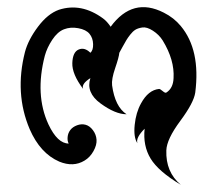

<svg xmlns="http://www.w3.org/2000/svg" viewBox="-20 -456 600 531"><path d="M286 -382Q347 -465 433 -421Q461 -407 480 -384Q535 -318 520 -200Q516 -172 478.5 -121.5Q441 -71 440 -40Q438 20 480 55Q418 18 396.5 -17.5Q375 -53 380 -100Q355 -75 360 -60Q349 -76 352.5 -110.5Q356 -145 370 -170Q390 -207 420 -210Q423 -210 430 -204Q437 -198 440 -200Q459 -212 460 -240Q463 -290 430 -344Q420 -360 403 -371Q386 -382 373.5 -380Q361 -378 354 -373.5Q347 -369 340 -360Q333 -351 329.5 -345Q326 -339 319 -326.5Q312 -314 310 -310Q309 -298 298.5 -267.5Q288 -237 290 -220Q298 -161 330 -140Q299 -140 258 -170Q217 -200 230 -240Q229 -239 224 -236Q205 -222 210 -210Q179 -251 180 -281.5Q181 -312 197.5 -319Q214 -326 230 -310Q238 -317 237.5 -334Q237 -351 227.5 -362.5Q218 -374 196.5 -378Q175 -382 157 -375Q139 -368 124.5 -346Q110 -324 104 -302Q76 -194 114 -112Q139 -59 170 -59Q166 -66 167 -77Q168 -88 174.5 -96.5Q181 -105 193 -109.5Q205 -114 216.5 -111Q228 -108 237 -96Q246 -84 247 -69.5Q248 -55 238.5 -38Q229 -21 214 -12Q183 7 144 -9Q91 -32 62 -99Q20 -198 49 -312Q58 -346 85 -382Q112 -418 143 -429Q205 -449 265 -405Q276 -397 286 -382Z"/></svg>

Font: SOV_mook
Style: Book
Weight: 400
Version: Version 1.00